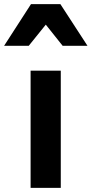

<svg xmlns="http://www.w3.org/2000/svg" viewBox="-70 -862 446 935"><path d="M79 -518H226V53H79ZM81 -842H224L356 -639H235L153 -742L70 -639H-50Z"/></svg>

Font: LINE Seed JP_TTF Bold
Style: Regular
Weight: 700
Designer: LINE & Fontrix & Fontworks
Version: Version 1.009